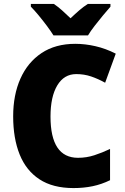

<svg xmlns="http://www.w3.org/2000/svg" viewBox="-20 -947 637 977"><path d="M368 -570Q306 -570 271.5 -512.5Q237 -455 237 -354Q237 -144 377 -144Q420 -144 460 -157Q500 -170 540 -189V-30Q497 -9 451.5 0.5Q406 10 354 10Q249 10 181 -34.5Q113 -79 80 -161Q47 -243 47 -355Q47 -464 84 -547Q121 -630 191.5 -677Q262 -724 363 -724Q413 -724 465.5 -712Q518 -700 569 -674L515 -526Q479 -546 443.5 -558Q408 -570 368 -570ZM252 -767Q239 -788 218.5 -815.5Q198 -843 176 -869.5Q154 -896 137 -913V-927H254Q276 -912 295.5 -894.5Q315 -877 339 -854Q363 -877 384 -895Q405 -913 427 -927H542V-913Q526 -895 504.5 -869Q483 -843 462 -816Q441 -789 428 -767Z"/></svg>

Font: Noto Sans Lao SemiCondensed Black
Style: Regular
Weight: 900
Width: 4
Designer: Monotype Design Team
Foundry: Monotype Imaging Inc.
Version: Version 2.003; ttfautohint (v1.8.4.7-5d5b)